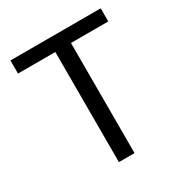

<svg xmlns="http://www.w3.org/2000/svg" viewBox="-170 -861 940 989"><g transform="rotate(-30 299.5 -366.5)"><path d="M253 -655H31V-733H568V-655H346V0H253Z"/></g></svg>

Font: KaiGen Gothic CN Regular
Style: Regular
Weight: 400
Designer: Ryoko NISHIZUKA  (kana & ideographs); Paul D. Hunt (Latin, Greek & Cyrillic); Wenlong ZHANG  (bopomofo); Sandoll Communi
Foundry: Adobe Systems Incorporated
Version: Version 1.002.20150501